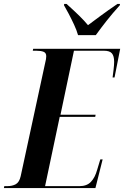

<svg xmlns="http://www.w3.org/2000/svg" viewBox="-54 -964 636 984"><path d="M-34 0 -32 -10H-17Q9 -10 27 -20Q45 -30 52 -61L178 -644Q183 -662 183 -676Q183 -693 169.5 -698.5Q156 -704 132 -704H114L116 -714H562L533 -567H523Q525 -581 528 -606.5Q531 -632 531 -647Q531 -677 519.5 -690.5Q508 -704 479 -704H325L256 -376H436L434 -365H252L177 -10H353Q391 -10 412 -32Q433 -54 444 -94L460 -147H472L435 0ZM346 -784Q339 -809 325.5 -838Q312 -867 298 -893.5Q284 -920 274 -937L275 -944H287Q326 -909 352 -883.5Q378 -858 397 -835Q424 -855 461 -882.5Q498 -910 548 -944H561L560 -937Q522 -895 492.5 -857.5Q463 -820 437 -784Z"/></svg>

Font: Noto Serif Display ExtraCondensed
Style: Bold Italic
Weight: 700
Width: 2
Italic angle: -12°
Designer: Monotype Design Team
Foundry: Monotype Imaging Inc.
Version: Version 2.009